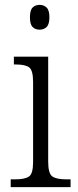

<svg xmlns="http://www.w3.org/2000/svg" viewBox="-20 -769 320 789"><path d="M143 -647Q125 -647 114 -658Q103 -669 103 -698Q103 -727 114 -738Q125 -749 143 -749Q160 -749 171.5 -738Q183 -727 183 -698Q183 -669 171.5 -658Q160 -647 143 -647ZM24 0V-32H42Q82 -32 99 -43.5Q116 -55 116 -103V-431Q116 -480 100 -492Q84 -504 46 -504H37V-536H178V-105Q178 -56 195 -44Q212 -32 252 -32H270V0Z"/></svg>

Font: Noto Serif Tamil SemiCondensed Light
Style: Italic
Weight: 300
Width: 4
Italic angle: -12°
Designer: Indian Type Foundry, Tom Grace, and the Monotype Design Team
Foundry: Monotype Imaging Inc.
Version: Version 2.003; ttfautohint (v1.8.4.7-5d5b)